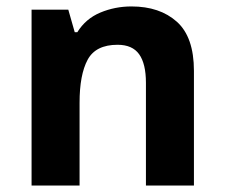

<svg xmlns="http://www.w3.org/2000/svg" viewBox="-20 -576 697 596"><path d="M388 -556Q476 -556 529 -508.5Q582 -461 582 -356V0H433V-319Q433 -378 412 -407.5Q391 -437 345 -437Q277 -437 252 -390.5Q227 -344 227 -257V0H78V-546H192L212 -476H220Q246 -518 291.5 -537Q337 -556 388 -556Z"/></svg>

Font: Noto Sans Devanagari UI
Style: Bold
Weight: 700
Designer: Jelle Bosma - Monotype Design Team
Foundry: Monotype Imaging Inc.
Version: Version 2.004; ttfautohint (v1.8.4.7-5d5b)